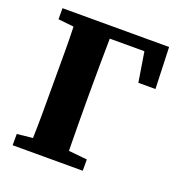

<svg xmlns="http://www.w3.org/2000/svg" viewBox="-121 -761 815 865"><g transform="rotate(20 287.0 -328.5)"><path d="M33 -604V-657H544L551 -458H469L446 -601H280Q279 -539 278.5 -475.5Q278 -412 278 -347V-295Q278 -243 278.5 -184Q279 -125 280 -63L369 -54V0H33V-54L108 -62Q110 -123 110 -182Q110 -241 110 -294V-347Q110 -409 110 -471.5Q110 -534 108 -596Z"/></g></svg>

Font: Source Serif 4
Style: Bold
Weight: 700
Designer: Frank Grießhammer
Foundry: Adobe
Version: Version 4.005;hotconv 1.1.0;makeotfexe 2.6.0